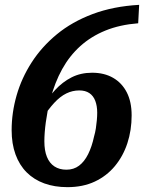

<svg xmlns="http://www.w3.org/2000/svg" viewBox="-20 -762 600 792"><path d="M258 10Q205 10 162.5 -5.5Q120 -21 90 -51Q60 -81 44 -125Q28 -169 28 -225Q28 -297 48.5 -368.5Q69 -440 110.5 -504.5Q152 -569 214.5 -620.5Q277 -672 362 -704Q447 -736 554 -742L550 -666Q474 -660 415 -636Q356 -612 311.5 -572Q267 -532 236.5 -477Q206 -422 188 -353Q181 -328 176.5 -304Q172 -280 169 -258Q166 -236 164.5 -216Q163 -196 163 -179Q163 -141 173.5 -115Q184 -89 204.5 -75.5Q225 -62 254 -62Q284 -62 306 -78.5Q328 -95 343.5 -126Q359 -157 368 -199Q373 -216 375.5 -233Q378 -250 379.5 -266.5Q381 -283 381 -297Q381 -325 373 -346Q365 -367 348.5 -378Q332 -389 307 -389Q279 -389 253.5 -376.5Q228 -364 203.5 -337.5Q179 -311 151 -268L153 -315Q177 -358 207.5 -391Q238 -424 275.5 -443Q313 -462 360 -462Q410 -462 446.5 -441Q483 -420 503 -381Q523 -342 523 -286Q523 -225 505.5 -171.5Q488 -118 454 -77Q420 -36 371 -13Q322 10 258 10Z"/></svg>

Font: Roboto Serif SemiBold
Style: Italic
Weight: 600
Italic angle: -10°
Version: Version 1.007